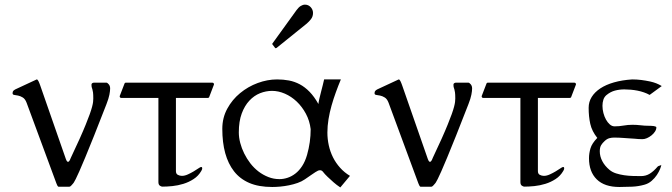

<svg xmlns="http://www.w3.org/2000/svg" viewBox="-20 -799 2924 835"><path d="M95.7 -352.1Q89.4 -368.7 79.1 -375Q68.8 -381.3 58.8 -383.3Q48.8 -385.3 41.7 -386.2Q34.7 -387.2 34.7 -393.6Q34.7 -400.4 37.8 -403.8Q41 -407.2 46.4 -410.2L139.6 -453.6Q143.6 -453.6 147.2 -446.3Q150.9 -439 154.8 -427.7L266.6 -106.9Q267.6 -104.5 269.8 -99.9Q272 -95.2 275.9 -95.2Q277.8 -95.2 280 -97.4Q282.2 -99.6 283.7 -102.5Q285.2 -105.5 286.1 -108.2Q287.1 -110.8 287.6 -111.8Q310.1 -159.2 326.2 -195.1Q342.3 -231 353 -257.6Q363.8 -284.2 370.4 -302.7Q377 -321.3 380.4 -334.2Q383.8 -347.2 384.8 -355.5Q385.7 -363.8 385.7 -370.6Q385.7 -388.7 384.5 -397.2Q383.3 -405.8 381.8 -410.4Q380.4 -415 379.2 -418.7Q377.9 -422.4 377.9 -431.2Q377.9 -435.1 381.3 -437.3Q384.8 -439.5 388.7 -439.5H442.9Q446.8 -439.5 452.9 -432.4Q459 -425.3 459 -414.1Q459 -403.8 455.8 -387.2Q452.6 -370.6 442.9 -345.7Q411.6 -265.6 389.2 -209Q366.7 -152.3 350.8 -114.5Q335 -76.7 325.2 -54.4Q315.4 -32.2 309.6 -20.8Q303.7 -9.3 301.3 -5.6Q298.8 -2 297.9 -1Q295.4 2 290.3 7.6Q285.2 13.2 281.2 13.2H235.8Q231.9 13.2 229.2 7.6Q226.6 2 225.1 -2Z M902.8 -439.5Q910.6 -439.5 910.6 -431.6L889.2 -375.5Q888.7 -374.5 886.7 -373.8Q884.8 -373 883.3 -373H745.1V-54.7Q745.1 -43 753.4 -38.6Q761.7 -34.2 771 -34.2Q783.2 -34.2 796.6 -40.3Q810.1 -46.4 822 -53.5Q834 -60.5 842.8 -66.7Q851.6 -72.8 854.5 -72.8Q858.4 -72.8 858.9 -70.3Q859.4 -67.9 859.4 -66.4Q859.4 -64.9 858.6 -62.3Q857.9 -59.6 855.5 -55.7Q842.8 -33.7 822 -20.3Q801.3 -6.8 777.6 0.5Q753.9 7.8 729.7 10.3Q705.6 12.7 686 12.7Q681.2 12.7 675 8.3Q668.9 3.9 668.9 -7.3V-373H508.3Q500.5 -373 500.5 -380.9L520 -431.6Q521 -435.5 522.5 -437.5Q523.9 -439.5 527.8 -439.5Z M946.8 -238.8Q946.8 -286.6 968.3 -326.2Q989.7 -365.7 1024.2 -394Q1058.6 -422.4 1100.8 -438Q1143.1 -453.6 1185.1 -453.6Q1211.9 -453.6 1236.6 -449Q1261.2 -444.3 1283.7 -432.4Q1306.2 -420.4 1326.4 -399.7Q1346.7 -378.9 1364.7 -346.7Q1365.7 -356 1368.9 -369.9Q1372.1 -383.8 1376 -398.7Q1379.9 -413.6 1383.5 -428Q1387.2 -442.4 1389.6 -453.6H1462.4Q1451.2 -426.8 1440.7 -397.9Q1430.2 -369.1 1421.9 -339.8Q1413.6 -310.5 1408.7 -280.8Q1403.8 -251 1403.8 -222.7Q1403.8 -194.3 1409.9 -166.7Q1416 -139.2 1428.2 -114.7Q1440.4 -90.3 1459 -69.6Q1477.5 -48.8 1502 -34.2L1460 16.1Q1443.8 5.4 1430.2 -6.6Q1416.5 -18.6 1404.3 -30.3Q1391.6 -42.5 1385.7 -50.5Q1379.9 -58.6 1372.1 -58.6Q1367.7 -58.6 1363.3 -56.9Q1358.9 -55.2 1351.8 -50.5Q1344.7 -45.9 1333.7 -38.3Q1322.8 -30.8 1305.7 -19Q1292.5 -9.8 1274.4 -3.4Q1256.3 2.9 1237.1 6.8Q1217.8 10.7 1198.7 12.5Q1179.7 14.2 1164.1 14.2Q1105 14.2 1064.2 -3.4Q1023.4 -21 997.6 -54.2Q946.8 -119.6 946.8 -238.8ZM1018.6 -223.1Q1018.6 -201.2 1024.7 -177.7Q1030.8 -154.3 1042 -131.6Q1053.2 -108.9 1068.8 -88.6Q1084.5 -68.4 1104.2 -53.2Q1124 -38.1 1147 -29.1Q1169.9 -20 1195.3 -20Q1212.9 -20 1230.7 -25.9Q1248.5 -31.7 1264.6 -44.2Q1280.8 -56.6 1293.9 -76.7Q1307.1 -96.7 1315.4 -125.5Q1331.1 -180.7 1331.1 -237.3Q1326.7 -273.9 1310.3 -304.4Q1293.9 -335 1270.5 -357.2Q1247.1 -379.4 1219 -391.6Q1190.9 -403.8 1163.1 -403.8Q1136.7 -403.8 1110.8 -393.6Q1085 -383.3 1064.5 -361.3Q1043.9 -339.4 1031.2 -305.2Q1018.6 -271 1018.6 -223.1ZM1165.5 -605Q1163.6 -606.9 1163.6 -607.9Q1163.6 -608.9 1165.5 -610.8L1269.5 -754.9Q1278.8 -767.6 1288.1 -773.2Q1297.4 -778.8 1306.2 -778.8Q1321.3 -778.8 1331.3 -767.8Q1341.3 -756.8 1341.3 -742.7Q1341.3 -727.5 1332.8 -716.3Q1324.2 -705.1 1314.5 -696.8L1183.1 -590.8Q1180.7 -589.4 1179.7 -589.4Q1177.7 -589.4 1177.5 -589.6Q1177.2 -589.8 1176.3 -590.8Z M1669.9 -352.1Q1663.6 -368.7 1653.3 -375Q1643.1 -381.3 1633.1 -383.3Q1623 -385.3 1616 -386.2Q1608.9 -387.2 1608.9 -393.6Q1608.9 -400.4 1612.1 -403.8Q1615.2 -407.2 1620.6 -410.2L1713.9 -453.6Q1717.8 -453.6 1721.4 -446.3Q1725.1 -439 1729 -427.7L1840.8 -106.9Q1841.8 -104.5 1844 -99.9Q1846.2 -95.2 1850.1 -95.2Q1852.1 -95.2 1854.2 -97.4Q1856.4 -99.6 1857.9 -102.5Q1859.4 -105.5 1860.4 -108.2Q1861.3 -110.8 1861.8 -111.8Q1884.3 -159.2 1900.4 -195.1Q1916.5 -231 1927.2 -257.6Q1938 -284.2 1944.6 -302.7Q1951.2 -321.3 1954.6 -334.2Q1958 -347.2 1959 -355.5Q1960 -363.8 1960 -370.6Q1960 -388.7 1958.7 -397.2Q1957.5 -405.8 1956.1 -410.4Q1954.6 -415 1953.4 -418.7Q1952.1 -422.4 1952.1 -431.2Q1952.1 -435.1 1955.6 -437.3Q1959 -439.5 1962.9 -439.5H2017.1Q2021 -439.5 2027.1 -432.4Q2033.2 -425.3 2033.2 -414.1Q2033.2 -403.8 2030 -387.2Q2026.9 -370.6 2017.1 -345.7Q1985.8 -265.6 1963.4 -209Q1940.9 -152.3 1925 -114.5Q1909.2 -76.7 1899.4 -54.4Q1889.6 -32.2 1883.8 -20.8Q1877.9 -9.3 1875.5 -5.6Q1873 -2 1872.1 -1Q1869.6 2 1864.5 7.6Q1859.4 13.2 1855.5 13.2H1810.1Q1806.2 13.2 1803.5 7.6Q1800.8 2 1799.3 -2Z M2477.1 -439.5Q2484.9 -439.5 2484.9 -431.6L2463.4 -375.5Q2462.9 -374.5 2460.9 -373.8Q2459 -373 2457.5 -373H2319.3V-54.7Q2319.3 -43 2327.6 -38.6Q2335.9 -34.2 2345.2 -34.2Q2357.4 -34.2 2370.8 -40.3Q2384.3 -46.4 2396.2 -53.5Q2408.2 -60.5 2417 -66.7Q2425.8 -72.8 2428.7 -72.8Q2432.6 -72.8 2433.1 -70.3Q2433.6 -67.9 2433.6 -66.4Q2433.6 -64.9 2432.9 -62.3Q2432.1 -59.6 2429.7 -55.7Q2417 -33.7 2396.2 -20.3Q2375.5 -6.8 2351.8 0.5Q2328.1 7.8 2304 10.3Q2279.8 12.7 2260.3 12.7Q2255.4 12.7 2249.3 8.3Q2243.2 3.9 2243.2 -7.3V-373H2082.5Q2074.7 -373 2074.7 -380.9L2094.2 -431.6Q2095.2 -435.5 2096.7 -437.5Q2098.1 -439.5 2102.1 -439.5Z M2729 -453.6Q2749 -453.6 2768.6 -451.2Q2788.1 -448.7 2806.6 -444.8Q2821.8 -441.4 2833.7 -436.8Q2845.7 -432.1 2857.9 -424.8L2805.2 -386.2Q2793.9 -392.6 2780.5 -397.2Q2767.1 -401.9 2752.4 -404.8Q2737.8 -407.7 2723.1 -408.9Q2708.5 -410.2 2695.3 -410.2Q2673.8 -410.2 2654.3 -405Q2634.8 -399.9 2617.2 -385.3Q2607.9 -377.4 2604 -365.2Q2600.1 -353 2600.1 -338.9Q2600.1 -323.2 2604.2 -307.4Q2608.4 -291.5 2615.5 -278.8Q2622.6 -266.1 2632.1 -257.8Q2641.6 -249.5 2652.8 -249.5Q2672.9 -249.5 2691.7 -252.9Q2710.4 -256.3 2731 -256.3Q2748.5 -256.3 2765.9 -254.2Q2783.2 -252 2801.8 -252Q2807.1 -252 2813 -251.7Q2818.8 -251.5 2823.5 -250.7Q2828.1 -250 2831.3 -248.5Q2834.5 -247.1 2834.5 -245.1Q2834.5 -235.8 2828.4 -226.6Q2822.3 -217.3 2813 -210Q2803.7 -202.6 2793.5 -198.2Q2783.2 -193.8 2774.4 -193.8Q2765.6 -193.8 2756.8 -194.3Q2748 -194.8 2739.3 -195.8Q2724.6 -196.8 2713.4 -197.5Q2702.1 -198.2 2692.1 -199Q2682.1 -199.7 2672.4 -200.2Q2662.6 -200.7 2650.9 -200.7Q2639.6 -200.7 2629.4 -197.8Q2619.1 -194.8 2609.4 -185.5Q2600.1 -177.2 2594.2 -167.5Q2588.4 -157.7 2588.4 -141.1Q2588.4 -119.1 2599.4 -98.1Q2610.4 -77.1 2630.9 -60.1Q2642.6 -50.3 2659.4 -44.9Q2676.3 -39.6 2694.8 -36.9Q2713.4 -34.2 2732.4 -33.7Q2751.5 -33.2 2767.6 -33.2Q2789.1 -33.2 2805.9 -43.7Q2822.8 -54.2 2840.3 -74.7Q2842.8 -77.1 2848.1 -78.4Q2853.5 -79.6 2856 -82Q2855.5 -76.2 2850.6 -64Q2845.7 -51.8 2836.7 -38.1Q2827.6 -24.4 2814 -12.5Q2800.3 -0.5 2782.2 4.4Q2756.3 11.7 2728.8 12.9Q2701.2 14.2 2673.8 14.2Q2608.9 14.2 2575.2 -19Q2541.5 -52.2 2541.5 -110.8Q2541.5 -131.8 2547.9 -153.6Q2554.2 -175.3 2577.6 -199.2Q2554.2 -228.5 2547.1 -260.3Q2540 -292 2540 -330.1Q2540 -356 2553.2 -377.2Q2566.4 -398.4 2590.8 -414.6Q2615.2 -430.7 2650.1 -440.7Q2685.1 -450.7 2729 -453.6Z"/></svg>

Font: Cardo
Style: Bold
Weight: 700
Designer: David J. Perry
Foundry: David J. Perry
Version: Version 1.0011